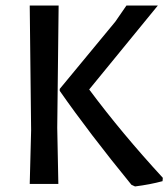

<svg xmlns="http://www.w3.org/2000/svg" viewBox="-20 -662 606 691"><path d="M548 -642 301 -340Q417 -184 566 -22L565 -10Q521 2 466 9L453 3Q301 -183 195 -335V-342L395 -584L435 -642ZM191 -642 186 -202 190 0H87L92 -193L87 -642Z"/></svg>

Font: Alegreya Sans Medium
Style: Regular
Weight: 500
Designer: Juan Pablo del Peral
Foundry: Huerta Tipografica
Version: Version 2.007